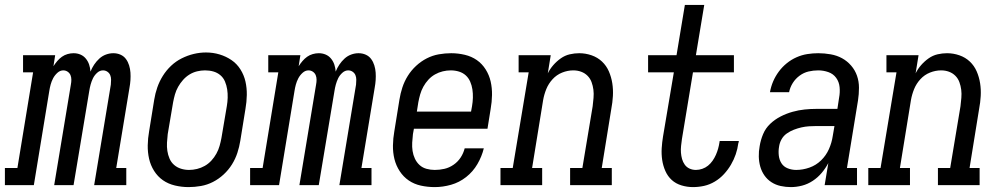

<svg xmlns="http://www.w3.org/2000/svg" viewBox="-67 -755 4087 783"><path d="M-47 0V-70H4L68 -460H27V-530H158L151 -485Q151 -485 151 -485Q151 -485 151 -485Q158 -496 166.5 -506Q175 -516 185.5 -523.5Q196 -531 208.5 -534.5Q221 -538 233 -538Q233 -538 233 -538Q233 -538 233 -538Q248 -538 261 -532.5Q274 -527 283 -516Q292 -505 296.5 -491.5Q301 -478 302 -463Q308 -478 317 -491.5Q326 -505 338 -516Q350 -527 365 -532.5Q380 -538 395 -538Q395 -538 395 -538Q395 -538 395 -538Q411 -538 424.5 -532Q438 -526 446.5 -514.5Q455 -503 459.5 -488.5Q464 -474 465 -459Q466 -444 465 -428.5Q464 -413 461 -397L407 -70H448V0H317L385 -410Q386 -420 386 -430Q386 -440 382.5 -448.5Q379 -457 371 -462.5Q363 -468 353 -468Q340 -468 329 -458Q318 -448 312 -435.5Q306 -423 302.5 -410Q299 -397 297 -384L233 0H154L222 -410Q224 -420 224 -430Q224 -440 220.5 -448.5Q217 -457 209 -462.5Q201 -468 191 -468Q178 -468 167 -458Q156 -448 149.5 -435.5Q143 -423 139.5 -410Q136 -397 134 -384L71 0Z M702 8Q674 8 646.5 1.5Q619 -5 597.5 -20Q576 -35 561.5 -58Q547 -81 541 -107.5Q535 -134 535.5 -162.5Q536 -191 541 -219L562 -349Q566 -374 574.5 -398.5Q583 -423 597 -445.5Q611 -468 630.5 -486.5Q650 -505 674 -517Q698 -529 723 -535Q748 -541 773 -541Q802 -541 828.5 -533Q855 -525 877 -510Q899 -495 913.5 -472Q928 -449 934 -422.5Q940 -396 939.5 -367.5Q939 -339 934 -311L913 -181Q909 -156 901 -131.5Q893 -107 879 -84.5Q865 -62 845 -43.5Q825 -25 801.5 -13Q778 -1 752.5 3.5Q727 8 702 8ZM704 -62Q720 -62 736.5 -66Q753 -70 768 -78.5Q783 -87 795 -100Q807 -113 815.5 -128.5Q824 -144 828.5 -160Q833 -176 836 -192L858 -322Q861 -339 861.5 -356.5Q862 -374 859.5 -390.5Q857 -407 850.5 -422.5Q844 -438 831.5 -448.5Q819 -459 803 -463.5Q787 -468 769 -468Q753 -468 736.5 -464Q720 -460 705.5 -451Q691 -442 679.5 -429Q668 -416 659.5 -401Q651 -386 646.5 -370Q642 -354 639 -338L617 -208Q615 -191 614 -173.5Q613 -156 615.5 -139.5Q618 -123 624.5 -108Q631 -93 643 -82.5Q655 -72 671 -67Q687 -62 704 -62Z M953 0V-70H1004L1068 -460H1027V-530H1158L1151 -485Q1151 -485 1151 -485Q1151 -485 1151 -485Q1158 -496 1166.5 -506Q1175 -516 1185.5 -523.5Q1196 -531 1208.5 -534.5Q1221 -538 1233 -538Q1233 -538 1233 -538Q1233 -538 1233 -538Q1248 -538 1261 -532.5Q1274 -527 1283 -516Q1292 -505 1296.5 -491.5Q1301 -478 1302 -463Q1308 -478 1317 -491.5Q1326 -505 1338 -516Q1350 -527 1365 -532.5Q1380 -538 1395 -538Q1395 -538 1395 -538Q1395 -538 1395 -538Q1411 -538 1424.5 -532Q1438 -526 1446.5 -514.5Q1455 -503 1459.5 -488.5Q1464 -474 1465 -459Q1466 -444 1465 -428.5Q1464 -413 1461 -397L1407 -70H1448V0H1317L1385 -410Q1386 -420 1386 -430Q1386 -440 1382.5 -448.5Q1379 -457 1371 -462.5Q1363 -468 1353 -468Q1340 -468 1329 -458Q1318 -448 1312 -435.5Q1306 -423 1302.5 -410Q1299 -397 1297 -384L1233 0H1154L1222 -410Q1224 -420 1224 -430Q1224 -440 1220.5 -448.5Q1217 -457 1209 -462.5Q1201 -468 1191 -468Q1178 -468 1167 -458Q1156 -448 1149.5 -435.5Q1143 -423 1139.5 -410Q1136 -397 1134 -384L1071 0Z M1706 8Q1677 8 1649.5 2Q1622 -4 1600 -19Q1578 -34 1563 -57Q1548 -80 1541.5 -106.5Q1535 -133 1535.5 -162Q1536 -191 1541 -219L1562 -349Q1566 -374 1574 -398.5Q1582 -423 1596 -445.5Q1610 -468 1630 -486.5Q1650 -505 1673.5 -517Q1697 -529 1722.5 -533.5Q1748 -538 1773 -538Q1801 -538 1828.5 -531.5Q1856 -525 1877.5 -510Q1899 -495 1913.5 -472Q1928 -449 1934 -422.5Q1940 -396 1939.5 -367.5Q1939 -339 1934 -311L1921 -230H1621L1617 -208Q1615 -191 1614 -173.5Q1613 -156 1615.5 -139.5Q1618 -123 1625 -108Q1632 -93 1644 -82Q1656 -71 1672.5 -66.5Q1689 -62 1706 -62Q1726 -62 1745.5 -66.5Q1765 -71 1782.5 -83Q1800 -95 1811.5 -112.5Q1823 -130 1828 -150H1906Q1898 -117 1880 -86Q1862 -55 1834 -33Q1806 -11 1772.5 -1.5Q1739 8 1706 8ZM1633 -300H1854L1858 -322Q1861 -339 1861.5 -356.5Q1862 -374 1859.5 -390.5Q1857 -407 1850.5 -422Q1844 -437 1832.5 -447.5Q1821 -458 1805 -463Q1789 -468 1771 -468Q1755 -468 1738.5 -464Q1722 -460 1707 -451.5Q1692 -443 1680 -430Q1668 -417 1659.5 -401.5Q1651 -386 1646.5 -370Q1642 -354 1639 -338Z M1974 0V-70H2024L2089 -460H2048V-530H2179L2167 -456Q2176 -474 2189.5 -489.5Q2203 -505 2220 -517Q2237 -529 2256.5 -533.5Q2276 -538 2295 -538Q2321 -538 2345.5 -529.5Q2370 -521 2388 -504Q2406 -487 2416 -464Q2426 -441 2430 -415.5Q2434 -390 2432.5 -363.5Q2431 -337 2426 -311L2387 -70H2428V0H2258V-70H2308L2350 -322Q2352 -339 2353.5 -356Q2355 -373 2353 -389Q2351 -405 2345.5 -420Q2340 -435 2329 -446Q2318 -457 2303 -462.5Q2288 -468 2271 -468Q2248 -468 2225.5 -459Q2203 -450 2186.5 -432Q2170 -414 2161 -392Q2152 -370 2148 -347L2103 -70H2144V0Z M2759 8Q2735 8 2712 1Q2689 -6 2672.5 -21Q2656 -36 2646.5 -57.5Q2637 -79 2633.5 -102.5Q2630 -126 2631.5 -150.5Q2633 -175 2637 -199L2681 -460H2576V-530H2692L2726 -735H2805L2771 -530H2926V-460H2759L2714 -188Q2712 -174 2710.5 -160Q2709 -146 2710 -132.5Q2711 -119 2714.5 -106.5Q2718 -94 2725.5 -83.5Q2733 -73 2745 -67.5Q2757 -62 2771 -62Q2784 -62 2797 -66.5Q2810 -71 2820.5 -79.5Q2831 -88 2839 -99.5Q2847 -111 2852.5 -123.5Q2858 -136 2861.5 -148.5Q2865 -161 2867 -174Q2867 -176 2867.5 -177.5Q2868 -179 2868 -180H2946Q2946 -178 2945.5 -175.5Q2945 -173 2944 -171Q2941 -148 2933.5 -126Q2926 -104 2914 -83.5Q2902 -63 2885.5 -45Q2869 -27 2848 -14.5Q2827 -2 2804.5 3Q2782 8 2759 8Z M3158 8Q3137 8 3116.5 3.5Q3096 -1 3079 -12Q3062 -23 3050.5 -39.5Q3039 -56 3033.5 -75.5Q3028 -95 3027.5 -116.5Q3027 -138 3031 -159Q3035 -184 3045 -208Q3055 -232 3074 -250Q3093 -268 3116.5 -280Q3140 -292 3165 -299Q3190 -306 3214.5 -308.5Q3239 -311 3263 -311H3348L3355 -357Q3359 -378 3357 -399.5Q3355 -421 3343 -437.5Q3331 -454 3311 -461Q3291 -468 3270 -468Q3250 -468 3230.5 -463.5Q3211 -459 3194 -446.5Q3177 -434 3166 -416.5Q3155 -399 3151 -379H3073Q3077 -402 3086 -423Q3095 -444 3109 -463Q3123 -482 3141.5 -497Q3160 -512 3181.5 -521.5Q3203 -531 3225.5 -534.5Q3248 -538 3270 -538Q3295 -538 3320.5 -533.5Q3346 -529 3367 -517.5Q3388 -506 3404 -487.5Q3420 -469 3428 -446Q3436 -423 3436 -397Q3436 -371 3432 -345L3387 -70H3428V0H3296L3311 -90Q3300 -69 3284 -50Q3268 -31 3247.5 -17.5Q3227 -4 3204 2Q3181 8 3158 8ZM3180 -62Q3207 -62 3234 -71.5Q3261 -81 3281.5 -101Q3302 -121 3313.5 -147Q3325 -173 3329 -200L3336 -241H3263Q3248 -241 3232.5 -240Q3217 -239 3201.5 -235.5Q3186 -232 3170.5 -226Q3155 -220 3141.5 -210.5Q3128 -201 3120 -186.5Q3112 -172 3110 -156Q3107 -139 3109 -121Q3111 -103 3120 -89Q3129 -75 3145.5 -68.5Q3162 -62 3180 -62Z M3474 0V-70H3524L3589 -460H3548V-530H3679L3667 -456Q3676 -474 3689.5 -489.5Q3703 -505 3720 -517Q3737 -529 3756.5 -533.5Q3776 -538 3795 -538Q3821 -538 3845.5 -529.5Q3870 -521 3888 -504Q3906 -487 3916 -464Q3926 -441 3930 -415.5Q3934 -390 3932.5 -363.5Q3931 -337 3926 -311L3887 -70H3928V0H3758V-70H3808L3850 -322Q3852 -339 3853.5 -356Q3855 -373 3853 -389Q3851 -405 3845.5 -420Q3840 -435 3829 -446Q3818 -457 3803 -462.5Q3788 -468 3771 -468Q3748 -468 3725.5 -459Q3703 -450 3686.5 -432Q3670 -414 3661 -392Q3652 -370 3648 -347L3603 -70H3644V0Z"/></svg>

Font: Iosevka Curly Slab Oblique
Style: Regular
Weight: 400
Italic angle: -9°
Monospace: yes
Designer: Belleve Invis
Foundry: Belleve Invis
Version: Version 11.1.0; ttfautohint (v1.8.3)